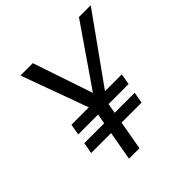

<svg xmlns="http://www.w3.org/2000/svg" viewBox="-189 -873 1024 1024"><g transform="rotate(-45 322.5 -361.5)"><path d="M239.5 -164H89.5L100.5 -227H250.5L260.5 -283H110.5L121.5 -345H252.5L115 -723H208L322.5 -384L556 -723H645L374.5 -345H501.5L490.5 -283H339.5L329.5 -227H480.5L469.5 -164H318.5L289.5 0H210.5Z"/></g></svg>

Font: JuliaMono Italic
Style: Regular
Weight: 400
Italic angle: -9°
Monospace: yes
Designer: cormullion
Foundry: corm
Version: Version 0.049; ttfautohint (v1.8.4)